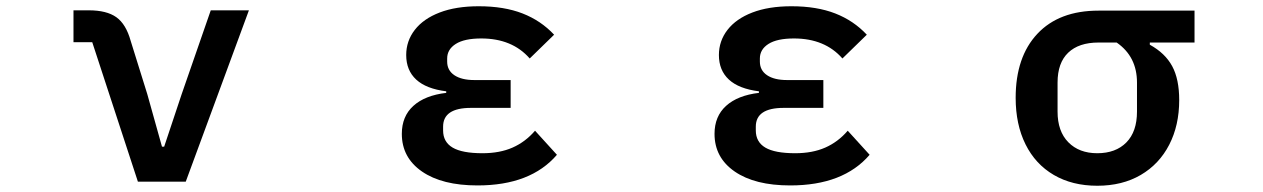

<svg xmlns="http://www.w3.org/2000/svg" viewBox="-20 -581 4040 614"><path d="M421 0 275 -446H215V-548H264Q321 -548 352 -526Q383 -504 398 -450L451 -280L498 -112H505L561 -280L654 -548H776L574 0Z M1265 -153Q1265 -209 1302 -242.5Q1339 -276 1407 -284V-289Q1343 -297 1311 -326.5Q1279 -356 1279 -405Q1279 -450 1306.5 -485.5Q1334 -521 1386 -541Q1438 -561 1511 -561Q1592 -561 1651 -538Q1710 -515 1752 -470L1674 -394Q1618 -458 1519 -458Q1465 -458 1437.5 -440.5Q1410 -423 1410 -394V-384Q1410 -356 1433 -340.5Q1456 -325 1497 -325H1613V-236H1486Q1397 -236 1397 -176V-164Q1397 -127 1427.5 -109Q1458 -91 1523 -91Q1578 -91 1619 -109Q1660 -127 1691 -163L1761 -86Q1677 12 1507 12Q1394 12 1329.5 -32.5Q1265 -77 1265 -153Z M2265 -153Q2265 -209 2302 -242.5Q2339 -276 2407 -284V-289Q2343 -297 2311 -326.5Q2279 -356 2279 -405Q2279 -450 2306.5 -485.5Q2334 -521 2386 -541Q2438 -561 2511 -561Q2592 -561 2651 -538Q2710 -515 2752 -470L2674 -394Q2618 -458 2519 -458Q2465 -458 2437.5 -440.5Q2410 -423 2410 -394V-384Q2410 -356 2433 -340.5Q2456 -325 2497 -325H2613V-236H2486Q2397 -236 2397 -176V-164Q2397 -127 2427.5 -109Q2458 -91 2523 -91Q2578 -91 2619 -109Q2660 -127 2691 -163L2761 -86Q2677 12 2507 12Q2394 12 2329.5 -32.5Q2265 -77 2265 -153Z M3228 -268Q3228 -399 3297.5 -473Q3367 -547 3493 -547H3800V-445H3657V-438Q3706 -411 3728.5 -369.5Q3751 -328 3751 -261Q3751 -180 3719 -118Q3687 -56 3628 -21.5Q3569 13 3489 13Q3409 13 3350 -21.5Q3291 -56 3259.5 -119.5Q3228 -183 3228 -268ZM3616 -224V-317Q3616 -400 3551 -445H3493Q3430 -445 3396 -412.5Q3362 -380 3362 -317V-224Q3362 -161 3396.5 -126Q3431 -91 3489 -91Q3548 -91 3582 -125.5Q3616 -160 3616 -224Z"/></svg>

Font: IBM Plex Sans JP SemiBold
Style: Regular
Weight: 600
Designer: Mike Abbink; Paul van der Laan; Pieter van Rosmalen; Wujin Sim; Yejin Wi; Jinhee Kim; Boomi Park; Yona Kim; Kichan Ma
Foundry: Sandoll Inc.
Version: Version 1.001